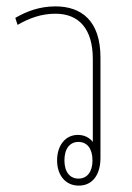

<svg xmlns="http://www.w3.org/2000/svg" viewBox="-20 -577 415 602"><path d="M295 -397C295 -512 235 -557 154 -557C103 -557 63 -541 28 -521L35 -499C72 -520 109 -534 154 -534C227 -534 271 -487 271 -392V-132C260 -146 244 -154 224 -154C185 -154 159 -121 159 -74C159 -28 185 5 227 5C270 5 295 -29 295 -82ZM226 -132C253 -132 270 -111 270 -74C270 -38 253 -17 226 -17C199 -17 182 -38 182 -74C182 -111 199 -132 226 -132Z"/></svg>

Font: Noto Sans Thai Looped Condensed Thin
Style: Regular
Weight: 100
Width: 3
Designer: Sasikarn Vongin, Ben Mitchell
Foundry: The Fontpad Ltd
Version: Version 1.001